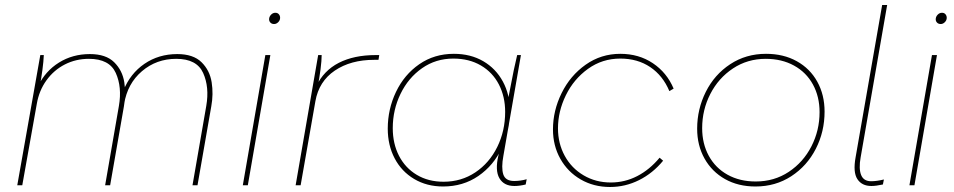

<svg xmlns="http://www.w3.org/2000/svg" viewBox="-20 -740 3813 767"><path d="M141 -520H155Q154 -495 149.5 -461Q145 -427 138 -390L132 -396Q161 -456 215.5 -490Q270 -524 339 -524Q403 -524 436 -491.5Q469 -459 476.5 -411.5Q484 -364 475 -315L420 0H400L455 -317Q468 -392 442.5 -448.5Q417 -505 335 -505Q283 -505 239 -482.5Q195 -460 165.5 -419Q136 -378 127 -325L69 0H49ZM684 -505Q605 -505 547 -455.5Q489 -406 476 -325L473 -378Q500 -446 557 -485Q614 -524 688 -524Q752 -524 785 -491.5Q818 -459 825.5 -411.5Q833 -364 824 -315L769 0H749L804 -317Q817 -392 791.5 -448.5Q766 -505 684 -505Z M1040 -520H1060L970 0H950ZM1055 -663Q1055 -673 1062.5 -681Q1070 -689 1080 -689Q1089 -689 1094 -683Q1099 -677 1099 -669Q1099 -659 1091.5 -651.5Q1084 -644 1075 -644Q1066 -644 1060.5 -649.5Q1055 -655 1055 -663Z M1251 -520H1265Q1265 -499 1260.5 -463Q1256 -427 1248 -388L1243 -395Q1273 -458 1333.5 -489Q1394 -520 1481 -520H1495L1492 -501Q1484 -501 1475 -501Q1381 -501 1317.5 -458Q1254 -415 1240 -336L1181 0H1161Z M1971 -119 1985 -178 2009 -339Q2013 -358 2016 -376Q2034 -472 2046 -520H2061L1991 -118Q1982 -70 1990.5 -43.5Q1999 -17 2034 -17Q2059 -17 2084 -24L2080 -3Q2056 3 2035 3Q1993 3 1975 -28Q1957 -59 1971 -119ZM2017 -297Q2017 -218 1984.5 -148.5Q1952 -79 1891 -37Q1830 5 1750 5Q1685 5 1634.5 -25Q1584 -55 1556.5 -107.5Q1529 -160 1529 -226Q1529 -304 1562 -373Q1595 -442 1655 -483.5Q1715 -525 1793 -525Q1860 -525 1910.5 -495.5Q1961 -466 1989 -414Q2017 -362 2017 -297ZM1549 -228Q1549 -166 1574 -117.5Q1599 -69 1645 -41.5Q1691 -14 1752 -14Q1823 -14 1879 -51.5Q1935 -89 1966.5 -153Q1998 -217 1998 -293Q1998 -354 1973 -402.5Q1948 -451 1901 -478.5Q1854 -506 1791 -506Q1721 -506 1666 -467.5Q1611 -429 1580 -365Q1549 -301 1549 -228Z M2189 -223Q2189 -298 2223.5 -368Q2258 -438 2319.5 -481.5Q2381 -525 2458 -525Q2532 -525 2588 -487.5Q2644 -450 2671 -386L2654 -376Q2628 -438 2577.5 -472Q2527 -506 2458 -506Q2386 -506 2329 -465Q2272 -424 2240.5 -359.5Q2209 -295 2209 -227Q2209 -167 2236 -117.5Q2263 -68 2311.5 -39.5Q2360 -11 2420 -11Q2476 -11 2525.5 -36.5Q2575 -62 2615 -110L2629 -98Q2588 -48 2533 -20.5Q2478 7 2417 7Q2352 7 2300 -23Q2248 -53 2218.5 -105.5Q2189 -158 2189 -223Z M2765 -226Q2765 -304 2799.5 -373Q2834 -442 2897 -483.5Q2960 -525 3040 -525Q3110 -525 3163 -495.5Q3216 -466 3245 -413.5Q3274 -361 3274 -294Q3274 -214 3239 -145.5Q3204 -77 3141 -36Q3078 5 2998 5Q2929 5 2876.5 -24.5Q2824 -54 2794.5 -106.5Q2765 -159 2765 -226ZM3254 -292Q3254 -354 3227.5 -402.5Q3201 -451 3152 -478Q3103 -505 3039 -505Q2966 -505 2908 -466.5Q2850 -428 2817.5 -364.5Q2785 -301 2785 -228Q2785 -166 2811.5 -117.5Q2838 -69 2886.5 -42Q2935 -15 2999 -15Q3073 -15 3131 -53.5Q3189 -92 3221.5 -155.5Q3254 -219 3254 -292Z M3398 -112 3504 -720H3524L3418 -111Q3410 -66 3420 -41Q3430 -16 3460 -16Q3482 -16 3511 -23L3507 -3Q3479 3 3461 3Q3423 3 3405 -24.5Q3387 -52 3398 -112Z M3703 -520H3723L3633 0H3613ZM3718 -663Q3718 -673 3725.5 -681Q3733 -689 3743 -689Q3752 -689 3757 -683Q3762 -677 3762 -669Q3762 -659 3754.5 -651.5Q3747 -644 3738 -644Q3729 -644 3723.5 -649.5Q3718 -655 3718 -663Z"/></svg>

Font: Fixel Italic Variable Display Thin
Style: Italic
Weight: 100
Italic angle: -10°
Designer: AlfaBravo + MacPaw
Foundry: Kyrylo Tkachov, Marchela Mozhyna, Serhii Makarenko, Maria Weinstein, Zakhar Kryvoshyya
Version: Version 1.210;Glyphs 3.2 (3217)